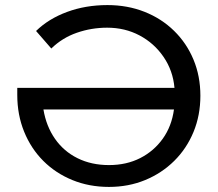

<svg xmlns="http://www.w3.org/2000/svg" viewBox="-20 -728 857 756"><path d="M409 8Q331 8 265 -19Q199 -46 150.5 -94.5Q102 -143 75 -209.5Q48 -276 48 -354V-382H667Q661 -450 624 -504Q587 -558 529.5 -588.5Q472 -619 402 -619Q340 -619 282.5 -599Q225 -579 182 -537L122 -606Q171 -654 244 -681Q317 -708 403 -708Q482 -708 549 -681.5Q616 -655 665.5 -606.5Q715 -558 742 -493Q769 -428 769 -351Q769 -274 742 -208.5Q715 -143 666 -94.5Q617 -46 551.5 -19Q486 8 409 8ZM665 -297H151Q162 -231 196.5 -181.5Q231 -132 285.5 -105Q340 -78 409 -78Q478 -78 532 -105.5Q586 -133 621 -182Q656 -231 665 -297Z"/></svg>

Font: Montserrat Medium
Style: Regular
Weight: 500
Designer: Julieta Ulanovsky
Foundry: Julieta Ulanovsky
Version: Version 9.000; ttfautohint (v1.8.4.7-5d5b)